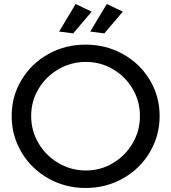

<svg xmlns="http://www.w3.org/2000/svg" viewBox="-20 -928 852 955"><path d="M774 -351Q774 -253 725 -170.5Q676 -88 591.5 -40.5Q507 7 406 7Q305 7 220.5 -40.5Q136 -88 87 -170.5Q38 -253 38 -351Q38 -449 87 -530.5Q136 -612 220 -659Q304 -706 406 -706Q507 -706 591.5 -659Q676 -612 725 -530.5Q774 -449 774 -351ZM135 -351Q135 -277 172 -215Q209 -153 271.5 -116.5Q334 -80 407 -80Q480 -80 541.5 -116.5Q603 -153 639.5 -215Q676 -277 676 -351Q676 -425 639.5 -486.5Q603 -548 541.5 -584Q480 -620 407 -620Q334 -620 271.5 -584Q209 -548 172 -486.5Q135 -425 135 -351ZM356 -908 436 -870 344 -762 274 -771ZM511 -908 591 -870 499 -762 429 -771Z"/></svg>

Font: Montserrat
Style: Regular
Weight: 400
Designer: Julieta Ulanovsky
Foundry: Julieta Ulanovsky
Version: Version 6.001